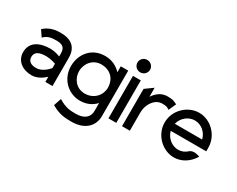

<svg xmlns="http://www.w3.org/2000/svg" viewBox="-106 -1106 2176 1765"><g transform="rotate(30 982.0 -223.5)"><path d="M22 -135C22 -46 96 11 195 11C261 11 314 -34 336 -55V0H412V-298C412 -409 349 -462 234 -462C153 -462 105 -440 63 -404L59 -401L103 -336L107 -340C142 -372 175 -381 234 -381C301 -381 329 -359 329 -298V-266C314 -272 271 -288 225 -288C115 -288 22 -246 22 -135ZM109 -136C109 -193 161 -209 225 -209C270 -209 315 -194 329 -189V-143C321 -133 267 -68 198 -68C144 -68 109 -89 109 -136Z M467 -245C467 -103 577 -9 695 -9C770 -9 823 -38 861 -79V6C861 75 810 114 724 114C666 114 618 112 545 68L539 64L512 144L515 146C595 193 656 197 724 197C878 197 944 109 944 12V-471H865V-408C828 -448 772 -482 695 -482C544 -482 467 -363 467 -245ZM555 -240C555 -323 614 -397 702 -397C802 -397 861 -331 861 -240C861 -164 801 -88 702 -88C610 -88 555 -164 555 -240Z M980 -578C980 -541 1010 -512 1047 -512C1084 -512 1114 -541 1114 -578C1114 -615 1084 -644 1047 -644C1010 -644 980 -615 980 -578ZM1006 0H1089V-451H1006Z M1150 0H1233V-191C1233 -244 1251 -287 1274 -316C1295 -343 1327 -365 1369 -365C1414 -365 1422 -359 1440 -347L1445 -344L1480 -422L1475 -425C1447 -438 1435 -447 1377 -447C1310 -447 1265 -408 1233 -360V-456L1150 -396Z M1472 -226C1472 -95 1583 11 1705 11C1784 11 1858 -36 1901 -106L1904 -111L1899 -114C1899 -114 1835 -141 1798 -108C1773 -85 1741 -70 1705 -70C1637 -70 1577 -119 1559 -187H1936V-225C1936 -356 1827 -462 1705 -462C1583 -462 1472 -357 1472 -226ZM1559 -262C1576 -330 1636 -381 1705 -381C1773 -381 1833 -331 1849 -262Z"/></g></svg>

Font: Charger Pro
Style: BdNar
Weight: 700
Designer: Jasper
Foundry: Cannot Into Space Fonts
Version: Version 1.09